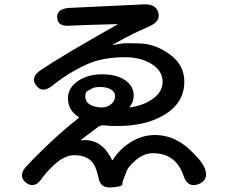

<svg xmlns="http://www.w3.org/2000/svg" viewBox="-20 -806 1040 876"><path d="M886 34Q836 53 817 -5Q782 -107 678 -107Q637 -107 601 -76.5Q565 -46 558 -26Q547 3 542.5 14Q538 25 538 35.5Q538 46 488 49Q437 53 430 6Q429 1 421 -26Q401 -98 319 -98Q273 -98 224 -51Q189 -18 172 7Q137 58 98 27Q60 -4 102 -49Q215 -169 338 -267Q342 -270 338 -273Q290 -303 290 -358Q290 -406 338 -438Q383 -467 445 -467Q512 -467 551 -440Q590 -413 590 -370Q590 -341 572 -319Q569 -315 574 -316Q636 -325 679 -356.5Q722 -388 722 -433Q722 -482 672.5 -513.5Q623 -545 550 -545Q445 -545 371 -510Q292 -474 220 -416Q173 -378 145 -416Q117 -454 167 -487Q265 -553 515 -694Q519 -696 514 -696Q325 -691 303 -689Q243 -683 241 -725Q238 -767 298 -770L635 -786Q691 -789 702 -749Q714 -709 662 -686L646 -679Q619 -667 592 -654Q550 -634 496 -603Q492 -600 497 -601Q539 -609 554 -609Q584 -609 614 -608Q687 -607 754 -558.5Q821 -510 821 -434Q821 -336 728 -281Q644 -231 514 -231Q477 -231 456 -234Q439 -236 425 -225L351 -169Q347 -166 352 -166Q443 -175 490 -78Q492 -73 495 -77Q526 -126 577.5 -158Q629 -190 687 -190Q769 -190 836 -132Q897 -78 913 -41Q936 14 886 34ZM435 -316Q456 -314 475 -323Q505 -338 505 -369Q505 -387 486 -398Q467 -409 439.5 -409Q412 -409 402 -403.5Q392 -398 380.5 -392Q369 -386 369 -366Q369 -323 435 -316Z"/></svg>

Font: Resource Han Rounded KR Medium
Style: Regular
Weight: 500
Designer: Cyano Hao (round all glyphs); Ryoko NISHIZUKA 西塚涼子 (kana, bopomofo & ideographs); Paul D. Hunt (Latin, Greek & Cyrillic)
Foundry: Cyano Hao
Version: 0.990